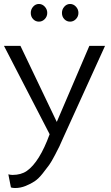

<svg xmlns="http://www.w3.org/2000/svg" viewBox="-22 -691 561 967"><path d="M133 -626Q133 -644 145 -657.5Q157 -671 174 -671Q191 -671 203.5 -657.5Q216 -644 216 -626Q216 -608 203.5 -595Q191 -582 174 -582Q157 -582 145 -594.5Q133 -607 133 -626ZM290 -626Q290 -644 302 -657.5Q314 -671 331 -671Q348 -671 360.5 -657.5Q373 -644 373 -626Q373 -608 360.5 -595Q348 -582 331 -582Q314 -582 302 -594.5Q290 -607 290 -626ZM507 -460 296 4Q282 36 277 46.5Q272 57 254.5 90.5Q237 124 225.5 140Q214 156 193 182.5Q172 209 152.5 222Q133 235 107 245.5Q81 256 54 256Q42 256 33 253L20 187Q32 190 41 190Q84 190 113 170Q177 125 228 -15L-2 -460H81L264 -77L428 -460Z"/></svg>

Font: Quattrocento Sans
Style: Regular
Weight: 400
Designer: Pablo Impallari
Foundry: Pablo Impallari, Igino Marini, Brenda Gallo
Version: Version 2.000